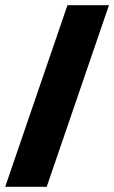

<svg xmlns="http://www.w3.org/2000/svg" viewBox="-20 -720 440 740"><path d="M240 -700H400L160 0H0Z"/></svg>

Font: Fivo Sans Modern Heavy
Style: Regular
Weight: 900
Designer: Alexander Slobzheninov
Foundry: Alexander Slobzheninov
Version: 1.0